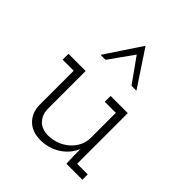

<svg xmlns="http://www.w3.org/2000/svg" viewBox="-186 -781 909 909"><g transform="rotate(45 269.0 -326.0)"><path d="M394 -97Q374 -49 329.5 -20.5Q285 8 230 8Q175 8 143 -23Q111 -54 109 -104V-336H35V-375H150V-115Q152 -82 173.5 -58.5Q195 -35 237 -33Q268 -33 295.5 -43Q323 -53 344.5 -71.5Q366 -90 378.5 -115Q391 -140 391 -170V-336H317V-375H432V-36H503V0H396L394 -52ZM179 -479H146Q176 -524 206 -569.5Q236 -615 266 -660Q296 -615 326 -569.5Q356 -524 386 -479H353Q331 -509 309.5 -540Q288 -571 266 -601Q244 -571 222.5 -540Q201 -509 179 -479Z"/></g></svg>

Font: Josefin Slab
Style: Regular
Weight: 400
Designer: Santiago Orozco
Foundry: Typemade
Version: Version 2.000